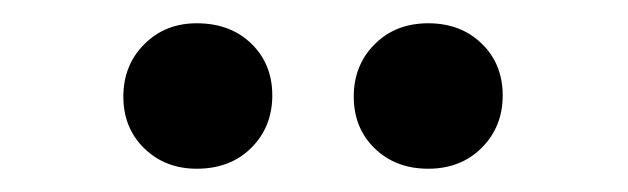

<svg xmlns="http://www.w3.org/2000/svg" viewBox="-20 -765 540 165"><path d="M348 -620Q320 -620 302 -637.5Q284 -655 284 -682Q284 -709 302 -727Q320 -745 348 -745Q376 -745 394 -727.5Q412 -710 412 -683Q412 -656 394 -638Q376 -620 348 -620ZM149 -620Q122 -620 104 -637.5Q86 -655 86 -682Q86 -709 104 -727Q122 -745 149 -745Q178 -745 196 -727.5Q214 -710 214 -683Q214 -656 196 -638Q178 -620 149 -620Z"/></svg>

Font: Text Regular
Style: Regular
Weight: 400
Designer: Latin by Veronika Burian and Jose Scaglione. Greek by Irene Vlachou. Cyrillic by Vera Evstafieva.
Foundry: TypeTogether
Version: Version 3.002